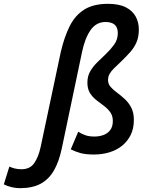

<svg xmlns="http://www.w3.org/2000/svg" viewBox="-180 -796 760 1004"><path d="M-76 188Q-97 188 -120 182.5Q-143 177 -160 168L-131 75Q-119 81 -103 85Q-87 89 -68 89Q-23 89 -1 57Q21 25 32 -25L138 -525Q156 -602 184 -658.5Q212 -715 260 -745.5Q308 -776 385 -776Q442 -776 477.5 -758Q513 -740 529.5 -709.5Q546 -679 546 -642Q546 -604 534.5 -576.5Q523 -549 502.5 -525.5Q482 -502 454 -475Q433 -455 417.5 -440Q402 -425 393.5 -410.5Q385 -396 385 -377Q385 -357 398.5 -341.5Q412 -326 432 -311.5Q452 -297 472.5 -278Q493 -259 506.5 -233Q520 -207 520 -169Q520 -124 503.5 -90.5Q487 -57 458.5 -34Q430 -11 392 0.5Q354 12 311 12Q268 12 241 4.5Q214 -3 190 -15L229 -107Q248 -95 267.5 -88.5Q287 -82 314 -82Q339 -82 361 -90Q383 -98 396.5 -116Q410 -134 410 -163Q410 -190 397 -208.5Q384 -227 364 -242Q344 -257 324 -272.5Q304 -288 290.5 -309.5Q277 -331 277 -364Q277 -397 291.5 -422.5Q306 -448 328.5 -470Q351 -492 373 -513Q398 -537 417 -563Q436 -589 436 -623Q436 -653 419.5 -667Q403 -681 372 -681Q323 -681 293.5 -638.5Q264 -596 249 -524L144 -24Q129 49 102 95.5Q75 142 32 165Q-11 188 -76 188Z"/></svg>

Font: Ubuntu Sans Mono Medium
Style: Italic
Weight: 500
Italic angle: -13.5°
Monospace: yes
Designer: Dalton Maag Ltd
Foundry: Dalton Maag Ltd
Version: Version 1.006